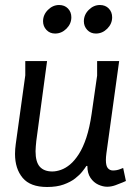

<svg xmlns="http://www.w3.org/2000/svg" viewBox="-20 -734 550 767"><path d="M168 -490 125 -171Q124 -160 123 -149.5Q122 -139 122 -130Q122 -87 139 -68Q156 -49 189 -49Q205 -49 223.5 -55.5Q242 -62 260 -77Q278 -92 295 -118.5Q312 -145 325 -184.5Q338 -224 346 -279L368 -432V-490H456L405 -121Q404 -114 403.5 -107Q403 -100 403 -95Q403 -71 411 -62Q419 -53 431 -53Q446 -53 459 -58Q472 -63 472 -63L483 -11Q483 -11 470.5 -5.5Q458 0 441 6Q424 12 408 12Q391 12 372.5 3.5Q354 -5 341.5 -23.5Q329 -42 329 -71H325Q320 -63 309 -49Q298 -35 280 -21Q262 -7 234.5 3Q207 13 168 13Q101 13 70.5 -23.5Q40 -60 40 -119Q40 -138 43 -159L81 -433V-490ZM265 -665Q265 -639 245.5 -619.5Q226 -600 200 -600Q179 -600 165.5 -614.5Q152 -629 152 -649Q152 -675 171.5 -694.5Q191 -714 216 -714Q238 -714 251.5 -700Q265 -686 265 -665ZM428 -665Q428 -639 408.5 -619.5Q389 -600 363 -600Q342 -600 328.5 -614.5Q315 -629 315 -649Q315 -675 334.5 -694.5Q354 -714 379 -714Q401 -714 414.5 -700Q428 -686 428 -665Z"/></svg>

Font: Rosario
Style: Italic
Weight: 400
Italic angle: -8.05°
Designer: Hector Gatti
Foundry: Omnibus Type
Version: Version 1.201